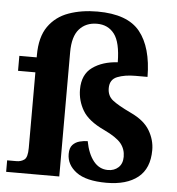

<svg xmlns="http://www.w3.org/2000/svg" viewBox="-54 -821 815 882"><g transform="rotate(5 353.0 -380.0)"><path d="M469 10Q375 10 330 -23.5Q285 -57 285 -107Q285 -135 298 -149Q311 -163 330.5 -168Q350 -173 367 -173Q378 -115 404.5 -82Q431 -49 471 -49Q500 -49 519 -66.5Q538 -84 538 -116Q538 -151 517 -177Q496 -203 437 -231Q364 -265 337.5 -310Q311 -355 311 -407Q311 -476 357 -509Q403 -542 473 -546Q472 -638 443 -676Q414 -714 363 -714Q312 -714 281.5 -680Q251 -646 251 -573V0H6V-53H49Q70 -53 85 -64Q100 -75 100 -118V-467H20V-536H100V-546Q100 -630 134.5 -679Q169 -728 228 -749Q287 -770 360 -770Q499 -770 556.5 -698.5Q614 -627 615 -491H559Q510 -491 476 -477.5Q442 -464 442 -424Q442 -389 467 -369Q492 -349 553 -320Q615 -291 640.5 -248Q666 -205 666 -158Q666 -73 614 -31.5Q562 10 469 10Z"/></g></svg>

Font: Noto Serif Bengali
Style: Bold
Weight: 700
Designer: Juan Bruce, Universal Thirst, Indian Type Foundry and the Monotype Design Team.
Foundry: Monotype Imaging Inc.
Version: Version 2.003; ttfautohint (v1.8.4.7-5d5b)